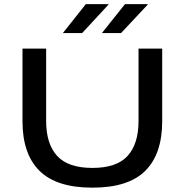

<svg xmlns="http://www.w3.org/2000/svg" viewBox="-20 -868 870 905"><path d="M415.5 16.5Q246 16.5 166 -63Q86 -142.5 86 -296.5V-639H197.5V-297.5Q197.5 -190 249.2 -133.2Q301 -76.5 415.5 -76.5Q530 -76.5 581.5 -133.2Q633 -190 633 -297.5V-639H744.5V-296.5Q744.5 -142.5 665 -63Q585.5 16.5 415.5 16.5ZM569 -848.5H676.5V-846.5L550.5 -712H461V-713ZM384.5 -848.5H491.5V-846.5L367 -712H277V-713Z"/></svg>

Font: Anek Latin Expanded Medium
Style: Regular
Weight: 500
Width: 7
Designer: Yesha Goshar
Foundry: Ek Type
Version: Version 1.003